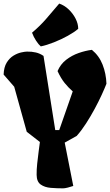

<svg xmlns="http://www.w3.org/2000/svg" viewBox="-20 -1032 610 1062"><path d="M328.6 9.8Q294.4 9.8 261 7.1Q227.5 4.4 205.3 -11.2Q183.1 -26.9 182.6 -64.5Q182.1 -92.8 185.8 -127.4Q189.5 -162.1 193.8 -194.3Q198.2 -226.6 200.7 -246.6L127.9 -303.2L58.6 -552.2L0 -619.6Q1.5 -660.6 17.1 -685.8Q32.7 -710.9 54.4 -724.1Q76.2 -737.3 96.9 -741.9Q117.7 -746.6 129.4 -746.6Q155.8 -747.1 178.5 -741.7Q201.2 -736.3 220.7 -722.7L285.6 -312.5H307.6L382.3 -526.4Q357.9 -547.9 337.4 -573.2Q316.9 -598.6 298.3 -638.7Q314.5 -676.8 345.9 -701.2Q377.4 -725.6 415.3 -738.8Q453.1 -752 488.3 -756.3Q528.3 -723.6 547.6 -674.1Q566.9 -624.5 568.8 -568.8Q559.1 -543.5 542.2 -506.8Q525.4 -470.2 503.4 -429.4Q481.4 -388.7 456.3 -349.6Q431.2 -310.5 404.3 -280.3L337.9 -243.2L385.3 -3.4Q371.6 1.5 355 5.6Q338.4 9.8 328.6 9.8ZM205.6 -775.4Q193.8 -785.2 179.9 -806.2Q166 -827.1 157.2 -851.1Q203.1 -890.1 235.1 -927.5Q267.1 -964.8 307.6 -1012.2Q336.4 -1002.4 360.1 -979.7Q383.8 -957 398.2 -928.7Q412.6 -900.4 412.6 -872.6Q391.1 -854 355 -834Q318.8 -814 278.8 -798.1Q238.8 -782.2 205.6 -775.4Z"/></svg>

Font: Fruktur
Style: Regular
Weight: 400
Designer: Viktoriya Grabowska, Eben Sorkin
Foundry: Viktoriya Grabowska
Version: Version 1.008; ttfautohint (v1.8.4.7-5d5b)